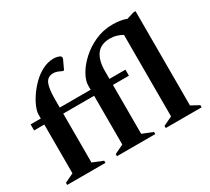

<svg xmlns="http://www.w3.org/2000/svg" viewBox="-143 -994 1354 1238"><g transform="rotate(-30 533.5 -375.0)"><path d="M36 0V-16L103 -48V-411H27V-456H103V-487Q103 -507 116 -539.5Q129 -572 153.5 -608Q178 -644 211 -676.5Q244 -709 284 -729.5Q324 -750 368 -750Q378 -750 387 -748Q396 -746 403 -744Q414 -740 417.5 -735.5Q421 -731 421 -725Q421 -721 419 -716.5Q417 -712 414 -706L388 -650H379L363 -657Q353 -662 341.5 -665.5Q330 -669 318 -669Q276 -669 260 -633.5Q244 -598 244 -518V-456H474V-488Q474 -523 499.5 -568Q525 -613 570.5 -654.5Q616 -696 676 -723Q736 -750 805 -750Q834 -750 857.5 -746.5Q881 -743 898 -737Q903 -735 907 -733L962 -750H978V-48L1037 -16V0H770V-16L837 -48V-655Q815 -667 793.5 -673.5Q772 -680 747 -680Q678 -680 646 -637Q614 -594 614 -515V-456H733V-411H614V-47L692 -16V0H407V-16L474 -48V-411H244V-47L321 -16V0Z"/></g></svg>

Font: Spectral
Style: Bold
Weight: 700
Designer: Jean-Baptiste Levee
Foundry: Production Type
Version: Version 2.001